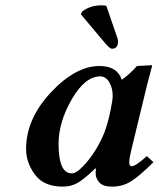

<svg xmlns="http://www.w3.org/2000/svg" viewBox="-20 -692 597 722"><path d="M373 -194.8Q386.2 -231 395 -273.4Q403.8 -315.9 403.8 -331.1Q403.8 -360.8 390.9 -382.8Q377.9 -404.8 356.9 -404.8Q299.8 -404.8 250 -318.8Q200.2 -232.9 200.2 -150.9Q200.2 -40 250 -40Q272 -40 310.5 -87.4Q349.1 -134.8 373 -194.8ZM339.8 -39.1Q339.8 -52.2 340.8 -58.1L338.9 -59.1Q293.9 -16.1 270 -3.2Q246.1 9.8 215.8 9.8Q145 9.8 111.6 -35.2Q78.1 -80.1 78.1 -131.8Q78.1 -244.6 171.1 -344.2Q264.2 -443.8 354 -443.8Q420.9 -443.8 438 -392.1Q467.8 -413.1 495.1 -443.8L549.8 -446.8Q551.8 -446.8 551.8 -443.8Q529.3 -359.9 520.5 -320.8L473.1 -125Q466.3 -96.2 465.8 -83Q465.8 -66.9 475.1 -66.9Q490.2 -66.9 532.2 -105L557.1 -82Q502 -27.8 470.9 -9Q439.9 9.8 401.9 9.8Q367.7 9.8 353.8 -5.6Q339.8 -21 339.8 -39.1ZM379.9 -669.9 420.9 -550.8Q423.8 -544.9 423.8 -536.1Q423.8 -534.2 423.3 -530.5Q422.9 -526.9 422.9 -525.9Q418.9 -508.8 400.9 -508.8Q393.1 -508.8 376 -528.8L284.2 -638.2L289.1 -648.9Q319.8 -671.9 360.8 -671.9Q374 -671.9 379.9 -669.9Z"/></svg>

Font: Linux Libertine
Style: Semibold Italic
Weight: 600
Italic angle: -11.5°
Designer: Philipp H. Poll
Foundry: Philipp H. Poll
Version: Version 5.1.2 ; ttfautohint (v0.9)